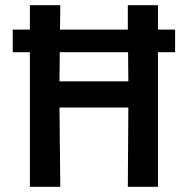

<svg xmlns="http://www.w3.org/2000/svg" viewBox="-20 -719 723 739"><path d="M95 0V-518H29V-605H95V-699H212L211 -605H472V-699H588V-605H654V-518H588V0H472L474 -305H209L212 0ZM209 -406H474L473 -518H210Z"/></svg>

Font: Ruda
Style: Bold
Weight: 700
Designer: Mariela Monsalve and Angelina Sanchez
Foundry: Mariela Monsalve and Angelina Sanchez
Version: Version 2.000